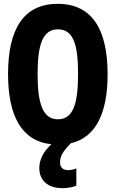

<svg xmlns="http://www.w3.org/2000/svg" viewBox="-20 -745 603 1001"><path d="M306 236C337 236 361 230 378 223V133C367 138 351 142 335 142C308 142 293 127 293 102C293 70 307 45 349 2C482 -29 541 -159 541 -358C541 -589 462 -725 281 -725C102 -725 22 -592 22 -359C22 -142 92 -9 248 7C204 47 185 90 185 131C185 196 229 236 306 236ZM282 -123C204 -123 176 -203 176 -358C176 -514 203 -592 282 -592C362 -592 387 -514 387 -359C387 -206 362 -123 282 -123Z"/></svg>

Font: Noto Sans Mono SemiCondensed ExtraBold
Style: Regular
Weight: 800
Width: 4
Designer: Monotype Design Team
Foundry: Monotype Imaging Inc.
Version: Version 2.014